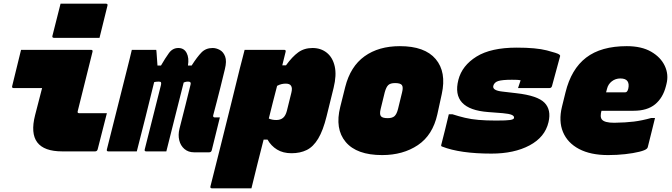

<svg xmlns="http://www.w3.org/2000/svg" viewBox="-20 -820 3640 1040"><path d="M94 -550H473Q484 -550 481 -539Q461 -459 441 -378.5Q421 -298 401 -218Q399 -212 402 -209Q404 -207 408 -207H559Q546 -158 534 -109Q522 -60 509 -11Q506 0 495 0H317Q120 0 170 -196Q180 -233 189 -269.5Q198 -306 208 -343H54Q43 -343 46 -354Q58 -403 70 -452Q82 -501 94 -550ZM308 -800H554Q565 -800 562 -789L519 -615H273Q261 -615 264 -626Z M694 -550H826Q827 -550 828 -535Q829 -520 830.5 -500Q832 -480 833 -465H852Q875 -505 895 -532.5Q915 -560 946 -560Q977 -560 991 -533Q1005 -506 998 -465H1018Q1048 -512 1071.5 -536Q1095 -560 1132 -560Q1151 -560 1170.5 -549.5Q1190 -539 1199.5 -514Q1209 -489 1198 -445Q1184 -387 1173.5 -345Q1163 -303 1154 -268.5Q1145 -234 1135 -196Q1133 -190 1136 -187Q1138 -184 1143 -184H1171Q1160 -140 1149 -95Q1138 -50 1127 -6Q1124 5 1113 5H1031Q1000 5 979 -13Q958 -31 951 -60Q944 -89 952 -122Q970 -194 984.5 -250Q999 -306 1012 -361Q1017 -378 999 -378Q991 -378 983.5 -376Q976 -374 975 -373Q953 -285 928 -187Q903 -89 881 0H772Q761 0 764 -11Q786 -98 808 -185.5Q830 -273 852 -360Q854 -370 852 -374Q850 -378 839 -378Q831 -378 824.5 -377Q818 -376 815 -375Q792 -281 768.5 -187Q745 -93 721 0H567Q556 0 559 -11L670 -452Q677 -479 683 -504Q689 -529 694 -550Z M1305 -550H1519Q1530 -550 1527 -539Q1518 -501 1509 -466H1529Q1563 -513 1595.5 -536.5Q1628 -560 1673 -560Q1718 -560 1750 -534.5Q1782 -509 1793 -461Q1804 -413 1787 -344L1749 -190Q1730 -113 1703.5 -69Q1677 -25 1641.5 -7.5Q1606 10 1559 10Q1513 10 1480.5 -10Q1448 -30 1429 -64H1408Q1391 2 1374.5 68Q1358 134 1342 200H1128Q1117 200 1120 189Q1147 83 1175 -29.5Q1203 -142 1230 -250Q1257 -358 1279 -449Q1287 -478 1293 -503Q1299 -528 1305 -550ZM1527 -367Q1517 -367 1505.5 -364.5Q1494 -362 1481 -355Q1469 -310 1458 -266Q1447 -222 1436 -178Q1453 -170 1477 -170Q1499 -170 1513 -181.5Q1527 -193 1534 -220L1558 -317Q1565 -344 1556 -356Q1549 -367 1527 -367Z M2146 -570Q2281 -570 2340 -500Q2399 -430 2373 -311L2349 -201Q2324 -88 2243.5 -34Q2163 20 2050 20Q1912 20 1852.5 -51Q1793 -122 1823 -241L1850 -349Q1878 -460 1954.5 -515Q2031 -570 2146 -570ZM2120 -370Q2095 -370 2083.5 -359.5Q2072 -349 2064 -320L2042 -230Q2035 -202 2043 -191Q2051 -180 2080 -180Q2105 -180 2117 -191Q2129 -202 2136 -230L2158 -320Q2165 -348 2157 -359Q2149 -370 2120 -370Z M2779 -562Q2884 -562 2942 -547Q3000 -532 3009 -525Q3015 -520 3014 -516L2970 -354Q2967 -343 2956 -343H2786L2800 -385Q2791 -387 2781 -387.5Q2771 -388 2753 -388Q2700 -388 2678.5 -381Q2657 -374 2652 -355Q2646 -330 2701 -324L2778 -315Q2892 -302 2929.5 -263.5Q2967 -225 2951 -158Q2932 -77 2848.5 -32.5Q2765 12 2642 12Q2472 12 2375 -26Q2368 -28 2370 -35Q2381 -76 2391 -118Q2401 -160 2411 -201H2431Q2465 -190 2498.5 -182Q2532 -174 2572.5 -170.5Q2613 -167 2668 -167Q2724 -167 2743 -170Q2762 -173 2764 -180Q2767 -191 2752.5 -197.5Q2738 -204 2703 -207L2625 -213Q2422 -228 2463 -388Q2483 -465 2561 -513.5Q2639 -562 2779 -562Z M3375 -570Q3455 -570 3507 -540Q3559 -510 3581 -463Q3603 -416 3590 -365L3587 -353Q3571 -290 3528.5 -255Q3486 -220 3412 -220H3238Q3234 -206 3234 -193.5Q3234 -181 3240 -173Q3254 -155 3307 -155Q3370 -156 3414 -161.5Q3458 -167 3508 -181H3528Q3518 -141 3508.5 -102Q3499 -63 3489 -24Q3488 -19 3484 -15Q3475 -6 3443 2Q3411 10 3366.5 15Q3322 20 3274 20Q3179 20 3116.5 -13Q3054 -46 3029.5 -105Q3005 -164 3024 -242L3043 -319Q3074 -446 3155 -508Q3236 -570 3375 -570ZM3340 -395Q3314 -395 3294 -379.5Q3274 -364 3268 -339L3263 -320H3367Q3372 -320 3376 -324Q3380 -328 3383 -339Q3389 -365 3379 -380Q3369 -395 3340 -395Z"/></svg>

Font: Recursive Mn Lnr St XBk
Style: Italic
Weight: 1000
Italic angle: -15°
Monospace: yes
Version: Version 1.079;hotconv 1.0.112;makeotfexe 2.5.65598; ttfautoh